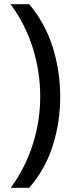

<svg xmlns="http://www.w3.org/2000/svg" viewBox="-20 -734 346 912"><path d="M266 -274Q266 -153 230.5 -41.5Q195 70 119 158H31Q100 64 135.5 -47.5Q171 -159 171 -275Q171 -394 135.5 -507Q100 -620 30 -714H119Q195 -623 230.5 -509.5Q266 -396 266 -274Z"/></svg>

Font: Noto Sans Sundanese Medium
Style: Regular
Weight: 500
Version: Version 2.003